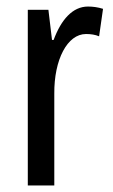

<svg xmlns="http://www.w3.org/2000/svg" viewBox="-20 -618 344 587"><path d="M249 -598C202 -598 167 -558 144 -496H139L128 -588H65V-51H146V-331C145 -436 186 -514 243 -514C258 -514 271 -512 283 -507L295 -591C279 -596 264 -598 249 -598Z"/></svg>

Font: Noto Sans Tamil UI ExtraCondensed
Style: Regular
Weight: 400
Width: 2
Designer: Jelle Bosma - Monotype Design Team
Foundry: Monotype Imaging Inc.
Version: Version 2.004